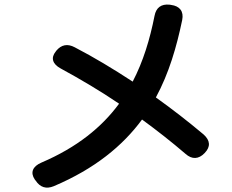

<svg xmlns="http://www.w3.org/2000/svg" viewBox="-20 -789 1040 861"><path d="M136 16 140 21C160 51 187 60 221 46C405 -32 530 -135 617 -253C684 -204 749 -153 812 -99C841 -73 871 -75 897 -102L898 -103C925 -131 923 -159 893 -186C824 -244 752 -300 679 -352C738 -461 772 -579 797 -699C805 -738 786 -762 747 -767L741 -768C703 -772 680 -755 673 -718C652 -612 622 -513 575 -423C488 -480 400 -533 315 -577C283 -594 255 -589 232 -561L230 -558C207 -530 215 -502 252 -482C342 -433 430 -381 514 -324C436 -218 325 -128 166 -60C126 -43 115 -15 136 16Z"/></svg>

Font: 寒蝉团圆体 Round
Style: Regular
Weight: 500
Designer: 寒蝉字型
Version: Version 2.700;Glyphs 3.1.1 (3135)